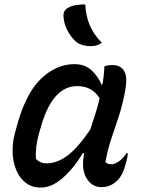

<svg xmlns="http://www.w3.org/2000/svg" viewBox="-20 -834 640 865"><path d="M315 -545Q362 -545 391.5 -518Q421 -491 437 -454H442Q450 -504 450 -535Q467 -541 487 -541Q525 -541 541 -511Q557 -481 540 -405Q529 -350 512 -300.5Q495 -251 479.5 -203Q464 -155 455 -104Q464 -94 481 -94Q498 -94 517 -108Q536 -122 550 -144H556Q555 -135 553.5 -125.5Q552 -116 548 -102Q536 -51 512 -24Q496 -8 478.5 0.5Q461 9 437 9Q394 9 370 -31Q346 -71 358 -135Q359 -140 360 -144H353Q314 -78 264 -33.5Q214 11 164 11Q124 11 96.5 -10Q69 -31 54 -66Q39 -101 37 -142.5Q35 -184 45 -226L51 -248Q91 -406 161 -475.5Q231 -545 315 -545ZM142 -119Q160 -98 189 -98Q237 -98 284 -133Q331 -168 387 -251Q398 -285 409 -319Q420 -353 429 -391Q412 -418 387.5 -432Q363 -446 327 -446Q213 -446 161 -251L156 -234Q147 -202 143.5 -173.5Q140 -145 142 -119ZM364 -814Q367 -761 384.5 -720Q402 -679 439 -641Q417 -626 388 -626Q350 -626 325 -644Q302 -663 285 -694.5Q268 -726 266 -760Q264 -789 291 -801Q306 -809 325 -811.5Q344 -814 364 -814Z"/></svg>

Font: Recursive Mn Csl St Med
Style: Italic
Weight: 500
Italic angle: -15°
Monospace: yes
Version: Version 1.079;hotconv 1.0.112;makeotfexe 2.5.65598; ttfautoh